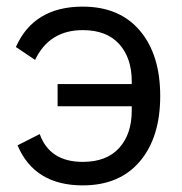

<svg xmlns="http://www.w3.org/2000/svg" viewBox="-20 -548 551 580"><path d="M154 -227V-294H378V-302Q378 -373 340 -415Q302 -457 230 -457Q129 -457 86 -367L28 -406Q82 -528 230 -528Q341 -528 402.5 -455.5Q464 -383 464 -258Q464 -133 402.5 -60.5Q341 12 230 12Q84 12 33 -109L100 -143Q130 -59 230 -59Q302 -59 340 -101Q378 -143 378 -214V-227Z"/></svg>

Font: Aneliza
Style: Regular
Weight: 400
Designer: Mike Abbink, Paul van der Laan, Pieter van Rosmalen
Foundry: Bold Monday
Version: Version 3.0